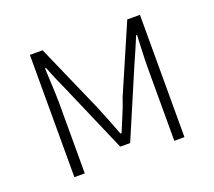

<svg xmlns="http://www.w3.org/2000/svg" viewBox="-96 -656 872 782"><g transform="rotate(-20 340.5 -265.0)"><path d="M102 0V-530H157L285 -239Q299 -205 312.5 -171.5Q326 -138 339 -103H344Q358 -138 372.5 -171.5Q387 -205 398 -239L524 -530H579V0H535V-303Q535 -324 535.5 -350Q536 -376 537.5 -403.5Q539 -431 540 -457H536Q524 -428 512 -400.5Q500 -373 488 -346L363 -53H320L193 -346Q181 -373 169 -400.5Q157 -428 146 -457H141Q142 -431 143.5 -403.5Q145 -376 146 -350Q147 -324 147 -303V0Z"/></g></svg>

Font: Noto Sans TC ExtraLight
Style: Regular
Weight: 250
Designer: Ryoko NISHIZUKA  (kana, bopomofo & ideographs); Paul D. Hunt (Latin, Greek & Cyrillic); Sandoll Communications , Soo-you
Foundry: Adobe
Version: Version 2.004-H2;hotconv 1.0.118;makeotfexe 2.5.65603